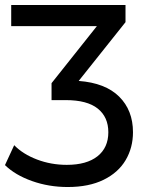

<svg xmlns="http://www.w3.org/2000/svg" viewBox="-40 -550 587 771"><path d="M494 -19Q494 43 464.5 93Q435 143 376 172Q317 201 232 201Q156 201 88.5 177Q21 153 -20 113L17 33Q52 69 108.5 90.5Q165 112 228 112Q308 112 351.5 77.5Q395 43 395 -19Q395 -80 352.5 -114Q310 -148 224 -148H167V-216L349 -445H5V-530H464V-461L276 -225Q383 -217 438.5 -162Q494 -107 494 -19Z"/></svg>

Font: Montserrat Alternates Medium
Style: Regular
Weight: 500
Designer: Julieta Ulanovsky
Foundry: Julieta Ulanovsky
Version: Version 7.200